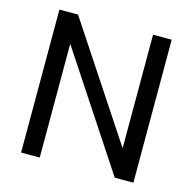

<svg xmlns="http://www.w3.org/2000/svg" viewBox="-103 -802 909 905"><g transform="rotate(15 351.5 -349.0)"><path d="M534.4 -697.7H625.4V0H534.4L168.4 -555.2V0H77.4V-697.7H168.4L534.4 -143.5Z"/></g></svg>

Font: Poppins Variable
Style: Regular
Weight: 100
Designer: Jonny Pinhorn
Foundry: Indian Type Foundry
Version: Version 6.000